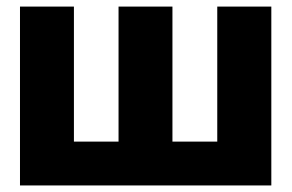

<svg xmlns="http://www.w3.org/2000/svg" viewBox="-20 -566 890 586"><path d="M41 -545.9H205.6V-133.8H341.8V-545.9H506.3V-133.8H643.1V-545.9H808.1V0H41Z"/></svg>

Font: Inter Tight ExtraBold
Style: Regular
Weight: 800
Designer: Rasmus Andersson
Foundry: rsms
Version: Version 3.004; ttfautohint (v1.8.4.7-5d5b)